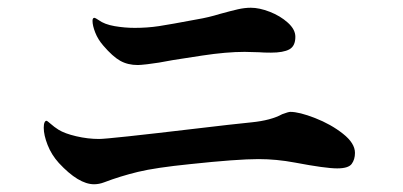

<svg xmlns="http://www.w3.org/2000/svg" viewBox="-20 -605 1040 496"><path d="M336 -437Q310 -437 290.5 -448Q271 -459 247 -487Q233 -503 226 -521Q219 -539 219 -551Q219 -559 224 -559Q226 -559 235 -553Q250 -542 276 -537.5Q302 -533 328 -533Q361 -533 390.5 -537.5Q420 -542 489 -555Q519 -560 548 -569Q577 -577 594.5 -581Q612 -585 628 -585Q650 -585 677 -574.5Q704 -564 723.5 -546.5Q743 -529 743 -510Q743 -486 727.5 -477.5Q712 -469 680 -469Q660 -469 650 -470L612 -471Q565 -471 502.5 -461.5Q440 -452 428 -450Q387 -442 360 -439Q342 -437 336 -437ZM223 -129Q183 -129 132 -184Q113 -205 103 -230.5Q93 -256 93 -275Q93 -284 95 -288.5Q97 -293 100 -293Q102 -293 111 -285Q120 -277 131 -270Q147 -260 177 -253Q207 -246 236 -246Q260 -246 488 -273Q580 -284 630 -289Q680 -294 709 -310Q725 -316 730 -316Q753 -316 794 -300Q835 -284 866 -259.5Q897 -235 897 -210Q897 -193 888.5 -181.5Q880 -170 851 -170Q821 -170 742 -185Q694 -194 648 -194Q593 -194 471 -181Q382 -172 336.5 -161Q291 -150 249 -134Q236 -129 223 -129Z"/></svg>

Font: Shippori Mincho ExtraBold
Style: Regular
Weight: 800
Designer: FONTDASU
Foundry: FONTDASU / Google Inc. / but / Adobe
Version: Version 3.110; ttfautohint (v1.8.3)